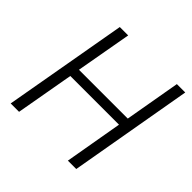

<svg xmlns="http://www.w3.org/2000/svg" viewBox="-175 -845 1004 1004"><g transform="rotate(45 327.0 -343.0)"><path d="M39 0 160 -686H222L167 -377H528L582 -686H644L524 0H462L518 -322H158L101 0Z"/></g></svg>

Font: Archivo SemiCondensed ExtraLight
Style: Italic
Weight: 250
Width: 4
Italic angle: -10°
Designer: Hector Gatti
Foundry: Omnibus-Type
Version: Version 2.001